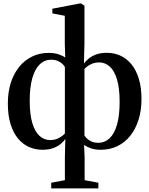

<svg xmlns="http://www.w3.org/2000/svg" viewBox="-20 -838 847 1089"><path d="M270.5 230.5V198.5L348 184V53.5L350.5 -50Q341.5 -36 324.5 -21.8Q307.5 -7.5 282 2Q256.5 11.5 220.5 11.5Q180.5 11.5 144.8 -4.2Q109 -20 82.2 -52.2Q55.5 -84.5 40 -134Q24.5 -183.5 24.5 -250Q24.5 -315.5 41.2 -368.2Q58 -421 89 -459Q120 -497 162.5 -517.5Q205 -538 256.5 -538Q289 -538 313 -529.8Q337 -521.5 350 -511.5L347.5 -590.5V-748.5L277 -762V-788.5L433 -818.5H440L459 -805.5V-590.5L456 -477.5Q466 -491.5 482.8 -505.5Q499.5 -519.5 525.2 -529Q551 -538.5 586.5 -538.5Q627 -538.5 662.5 -522.5Q698 -506.5 725 -474Q752 -441.5 767.2 -392.2Q782.5 -343 782.5 -276Q782.5 -211.5 765.8 -158.5Q749 -105.5 718.5 -67.5Q688 -29.5 645.5 -9Q603 11.5 551.5 11.5Q518 11.5 494.2 2.8Q470.5 -6 457 -16L460 53.5V184L538 198.5V230.5ZM264.5 -43.5Q292.5 -43.5 314.5 -55.5Q336.5 -67.5 348 -81V-458Q342.5 -468 331.8 -477.5Q321 -487 305.8 -493.2Q290.5 -499.5 271 -499.5Q233 -499.5 205.5 -473Q178 -446.5 163.2 -394.5Q148.5 -342.5 148.5 -266.5Q148.5 -189.5 163.2 -140.2Q178 -91 204.2 -67.2Q230.5 -43.5 264.5 -43.5ZM536.5 -28Q574.5 -28 602 -54.2Q629.5 -80.5 644 -132.2Q658.5 -184 658.5 -260Q658.5 -337.5 643.8 -387Q629 -436.5 602.8 -460.2Q576.5 -484 543 -484Q515 -484 493.2 -472.5Q471.5 -461 459 -446.5V-69.5Q465 -59.5 475.8 -50Q486.5 -40.5 501.8 -34.2Q517 -28 536.5 -28Z"/></svg>

Font: Merriweather 96pt SemiBold
Style: Regular
Weight: 600
Version: Version 2.100